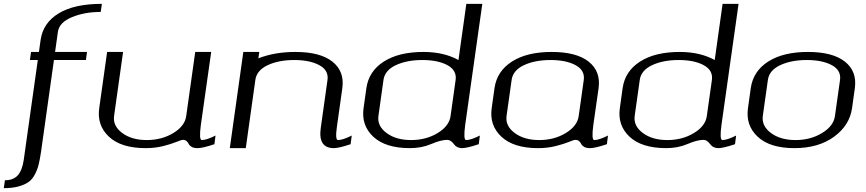

<svg xmlns="http://www.w3.org/2000/svg" viewBox="-49 -770 4503 998"><path d="M164.1 20.5Q158.2 59.6 151.9 85.4Q145.5 111.3 132.3 136.7Q119.1 162.1 99.1 176.3Q79.1 190.4 46.9 199.2Q14.6 208 -29.3 208L-23.4 167Q20.5 167 43.5 141.1Q66.4 115.2 74.2 62.5L147.5 -458H106.4L112.3 -500H153.3L162.1 -562.5Q174.8 -651.4 256.3 -700.7Q337.9 -750 480.5 -750L474.6 -708Q390.6 -708 324.7 -680.7Q258.8 -653.3 252 -604.5L237.3 -500H403.3L397.5 -458H231.4Z M901.4 -43Q893.6 -43 867.7 -32.2Q841.8 -21.5 799.3 -10.7Q756.8 0 708 0Q581.1 0 517.6 -59.1Q454.1 -118.2 466.8 -208L507.8 -500H590.8L543.9 -167Q537.1 -115.2 586.4 -78.6Q635.7 -42 713.9 -42Q792 -42 852.1 -78.6Q912.1 -115.2 918.9 -167L965.8 -500H1048.8L995.1 -121.1Q984.4 -42 1000 -42Q1024.4 -42 1071.3 -65.4L1065.4 -20.5Q1004.9 0 978.5 0Q958 0 946.8 -6.8Q935.5 -13.7 932.1 -21.5Q928.7 -29.3 921.4 -36.1Q914.1 -43 901.4 -43Z M1298.8 -500 1293.9 -466.8Q1378.9 -500 1486.3 -500Q1615.2 -500 1678.7 -449.7Q1742.2 -399.4 1730.5 -312.5L1702.1 -110.4Q1692.4 -42 1708 -42Q1732.4 -42 1779.3 -65.4L1773.4 -20.5Q1712.9 0 1686.5 0Q1603.5 0 1618.2 -104.5L1653.3 -354.5Q1660.2 -404.3 1610.8 -431.2Q1561.5 -458 1480.5 -458Q1399.4 -458 1342.3 -431.2Q1285.2 -404.3 1278.3 -354.5L1228.5 0H1145.5L1215.8 -500Z M2293 -167 2319.3 -354.5Q2326.2 -404.3 2276.9 -431.2Q2227.5 -458 2146.5 -458Q2065.4 -458 2008.3 -431.2Q1951.2 -404.3 1944.3 -354.5L1918 -167Q1911.1 -115.2 1960.4 -78.6Q2009.8 -42 2087.9 -42Q2166 -42 2226.1 -78.6Q2286.1 -115.2 2293 -167ZM2275.4 -43Q2243.2 -43 2192.9 -21.5Q2142.6 0 2082 0Q1955.1 0 1891.6 -59.1Q1828.1 -118.2 1840.8 -208L1855.5 -312.5Q1868.2 -400.4 1946.3 -450.2Q2024.4 -500 2152.3 -500Q2257.8 -500 2334 -458L2375 -750H2458L2369.1 -121.1Q2358.4 -42 2374 -42Q2398.4 -42 2445.3 -65.4L2439.5 -20.5Q2378.9 0 2352.5 0Q2325.2 0 2309.6 -21.5Q2293.9 -43 2275.4 -43Z M2959 -167 2985.4 -354.5Q2992.2 -404.3 2942.9 -431.2Q2893.6 -458 2812.5 -458Q2731.4 -458 2674.3 -431.2Q2617.2 -404.3 2610.4 -354.5L2584 -167Q2577.1 -115.2 2626.5 -78.6Q2675.8 -42 2753.9 -42Q2832 -42 2892.1 -78.6Q2952.1 -115.2 2959 -167ZM3035.2 -121.1Q3024.4 -42 3040 -42Q3064.5 -42 3111.3 -65.4L3105.5 -20.5Q3044.9 0 3018.6 0Q2998 0 2986.8 -6.8Q2975.6 -13.7 2972.2 -21.5Q2968.8 -29.3 2961.4 -36.1Q2954.1 -43 2941.4 -43Q2933.6 -43 2907.7 -32.2Q2881.8 -21.5 2839.4 -10.7Q2796.9 0 2748 0Q2621.1 0 2557.6 -59.1Q2494.1 -118.2 2506.8 -208L2521.5 -312.5Q2534.2 -400.4 2612.3 -450.2Q2690.4 -500 2818.4 -500Q2947.3 -500 3010.7 -449.7Q3074.2 -399.4 3062.5 -312.5Z M3625 -167 3651.4 -354.5Q3658.2 -404.3 3608.9 -431.2Q3559.6 -458 3478.5 -458Q3397.5 -458 3340.3 -431.2Q3283.2 -404.3 3276.4 -354.5L3250 -167Q3243.2 -115.2 3292.5 -78.6Q3341.8 -42 3419.9 -42Q3498 -42 3558.1 -78.6Q3618.2 -115.2 3625 -167ZM3607.4 -43Q3575.2 -43 3524.9 -21.5Q3474.6 0 3414.1 0Q3287.1 0 3223.6 -59.1Q3160.2 -118.2 3172.9 -208L3187.5 -312.5Q3200.2 -400.4 3278.3 -450.2Q3356.4 -500 3484.4 -500Q3589.8 -500 3666 -458L3707 -750H3790L3701.2 -121.1Q3690.4 -42 3706.1 -42Q3730.5 -42 3777.3 -65.4L3771.5 -20.5Q3710.9 0 3684.6 0Q3657.2 0 3641.6 -21.5Q3626 -43 3607.4 -43Z M4291 -167 4317.4 -354.5Q4324.2 -404.3 4274.9 -431.2Q4225.6 -458 4144.5 -458Q4063.5 -458 4006.3 -431.2Q3949.2 -404.3 3942.4 -354.5L3916 -167Q3909.2 -115.2 3958.5 -78.6Q4007.8 -42 4085.9 -42Q4164.1 -42 4224.1 -78.6Q4284.2 -115.2 4291 -167ZM4379.9 -208Q4367.2 -118.2 4286.1 -59.1Q4205.1 0 4080.1 0Q3953.1 0 3889.6 -59.1Q3826.2 -118.2 3838.9 -208L3853.5 -312.5Q3866.2 -400.4 3944.3 -450.2Q4022.5 -500 4150.4 -500Q4279.3 -500 4342.8 -449.7Q4406.2 -399.4 4394.5 -312.5Z"/></svg>

Font: okolaks
Style: RegularItalic
Weight: 500
Italic angle: -8°
Version: Version 000.6.0